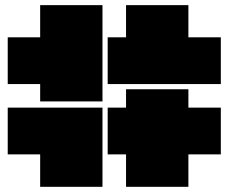

<svg xmlns="http://www.w3.org/2000/svg" viewBox="-20 -720 881 740"><path d="M9.8 -576.2H134.8V-700.2H375V-329.1H134.8V-396H9.8ZM9.8 -125V-305.2H375V0H134.8V-125ZM395 -125V-305.2H465.8V-376H706.1V-305.2H831.1V-125H706.1V0H465.8V-125ZM395 -396V-576.2H465.8V-700.2H706.1V-576.2H831.1V-396Z"/></svg>

Font: Nastup Basic
Style: Regular
Weight: 400
Designer: Maksym Kobuzan
Foundry: Zakznak
Version: Version 1.020;FEAKit 1.0